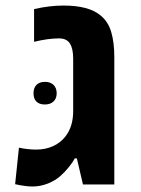

<svg xmlns="http://www.w3.org/2000/svg" viewBox="-20 -661 504 688"><path d="M34.2 -1 47.9 -131.8Q80.6 -125 109.4 -125Q142.6 -125 169.4 -137Q196.3 -148.9 214.4 -171.9Q242.2 -207.5 242.2 -262.7V-450.7Q242.2 -486.8 230.5 -505.1Q218.8 -523.4 191.9 -523.4Q152.3 -523.4 102.1 -511.2V-628.4Q157.2 -641.1 207.5 -641.1Q297.4 -641.1 339.4 -606.4Q367.2 -584.5 378.4 -546.9Q389.6 -509.3 389.6 -457V0H277.3L255.4 -93.3H248Q240.2 -78.6 225.6 -60.8Q210.9 -43 197.3 -31.2Q178.7 -14.2 151.6 -3.4Q124.5 7.3 96.7 7.3Q71.3 7.3 34.2 -1ZM100.1 -326.7Q100.1 -346.2 110.8 -356.9Q121.6 -367.7 141.1 -367.7Q160.6 -367.7 171.9 -356.7Q183.1 -345.7 183.1 -326.7Q183.1 -308.1 171.9 -297.4Q160.6 -286.6 140.6 -286.6Q121.1 -286.6 110.6 -296.9Q100.1 -307.1 100.1 -326.7Z"/></svg>

Font: Viking Open Sans
Style: Bold
Weight: 700
Foundry: Ascender Corporation
Version: Version 2.001